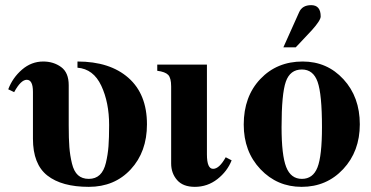

<svg xmlns="http://www.w3.org/2000/svg" viewBox="-20 -712 1442 746"><path d="M247 -381V-225Q247 -173 249.5 -140.5Q252 -108 259.5 -77Q267 -46 283 -31.5Q299 -17 325 -17Q351 -17 367.5 -32.5Q384 -48 391.5 -79.5Q399 -111 401.5 -143.5Q404 -176 404 -226Q404 -314 373.5 -379Q343 -444 281 -449V-473Q407 -473 479 -409.5Q551 -346 551 -229Q551 -122 488 -54Q425 14 325 14Q220 14 164 -30Q108 -74 108 -173V-355Q108 -402 84 -402Q61 -402 35 -354L12 -365Q29 -410 65.5 -441.5Q102 -473 148 -473Q188 -473 217.5 -451.5Q247 -430 247 -381Z M784 -461V-112Q784 -56 808 -56Q832 -56 857 -101L880 -89Q863 -46 824.5 -16Q786 14 737 14Q691 14 668 -12.5Q645 -39 645 -77V-376Q645 -409 633.5 -421Q622 -433 591 -437V-461Z M1081 -528 1142 -664Q1154 -692 1189 -692Q1226 -692 1226 -648Q1226 -633 1192 -595L1129 -528ZM1378 -229Q1378 -124 1313.5 -55Q1249 14 1152 14Q1057 14 992 -54.5Q927 -123 927 -228Q927 -337 991.5 -405Q1056 -473 1156 -473Q1251 -473 1314.5 -404Q1378 -335 1378 -229ZM1231 -218Q1231 -346 1214 -394Q1197 -442 1153 -442Q1107 -442 1090.5 -394.5Q1074 -347 1074 -218Q1074 -109 1092 -63Q1110 -17 1153 -17Q1196 -17 1213.5 -61.5Q1231 -106 1231 -218Z"/></svg>

Font: STIX
Style: Bold
Weight: 700
Designer: MicroPress Inc., with final additions and corrections provided by Coen Hoffman, Elsevier (retired)
Version: Version 1.1.1